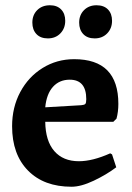

<svg xmlns="http://www.w3.org/2000/svg" viewBox="-20 -698 503 730"><path d="M26 -218Q26 -290 57 -348Q88 -406 142 -439.5Q196 -473 262 -473Q430 -473 430 -303Q430 -273 423 -247L411 -235H152Q153 -162 186.5 -123.5Q220 -85 280 -85Q332 -85 399 -115L406 -111L422 -62Q385 -34 336.5 -11Q288 12 252 12Q147 12 86.5 -49.5Q26 -111 26 -218ZM289 -298Q301 -299 304.5 -303Q308 -307 308 -321Q308 -395 245 -395Q206 -395 181.5 -368Q157 -341 152 -290ZM103 -612Q103 -641 121.5 -659.5Q140 -678 170 -678Q197 -678 212.5 -662Q228 -646 228 -619Q228 -590 209.5 -571Q191 -552 162 -552Q134 -552 118.5 -568.5Q103 -585 103 -612ZM281 -612Q281 -641 299.5 -659.5Q318 -678 347 -678Q375 -678 390.5 -662Q406 -646 406 -619Q406 -590 387.5 -571Q369 -552 340 -552Q312 -552 296.5 -568.5Q281 -585 281 -612Z"/></svg>

Font: Alegreya
Style: Bold
Weight: 700
Designer: Juan Pablo del Peral
Foundry: Huerta Tipografica
Version: Version 2.008; ttfautohint (v1.8)